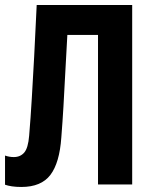

<svg xmlns="http://www.w3.org/2000/svg" viewBox="-20 -734 610 764"><path d="M65 10Q44 10 27.5 7.5Q11 5 0 1V-115Q17 -109 35 -109Q61 -109 76.5 -127Q92 -145 96 -194Q102 -265 106.5 -342Q111 -419 116 -510Q121 -601 126 -714H506V0H370V-595H248Q243 -509 239.5 -440Q236 -371 232.5 -310.5Q229 -250 224 -187Q217 -86 180.5 -38Q144 10 65 10Z"/></svg>

Font: Noto Sans ExtraCondensed
Style: Bold
Weight: 700
Width: 2
Designer: Monotype Design Team
Foundry: Monotype Imaging Inc.
Version: Version 2.013; ttfautohint (v1.8.4.7-5d5b)